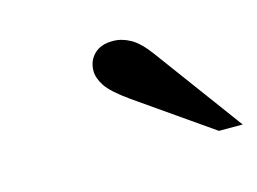

<svg xmlns="http://www.w3.org/2000/svg" viewBox="-44 -822 449 336"><g transform="rotate(-15 180.5 -654.0)"><path d="M318 -554 183 -648Q152 -670 142.5 -684.5Q133 -699 133 -712Q133 -730 145 -742Q157 -754 179 -754Q195 -754 210.5 -745.5Q226 -737 243 -714L361 -554Z"/></g></svg>

Font: Libre Bodoni
Style: Italic
Weight: 400
Italic angle: -13°
Designer: Pablo Impallari, Rodrigo Fuenzalida
Foundry: Impallari Type
Version: Version 2.005;gftools[0.9.23]